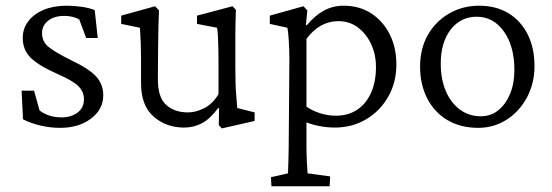

<svg xmlns="http://www.w3.org/2000/svg" viewBox="-20 -445 1955 680"><path d="M192.4 7.8Q157.2 7.8 122.6 -0.5Q87.9 -8.8 61.5 -22.5L56.6 -124H100.6L120.1 -53.7Q152.3 -29.3 198.2 -29.3Q232.4 -29.3 254.9 -46.4Q277.3 -63.5 277.3 -92.8Q277.3 -120.1 257.8 -139.6Q238.3 -159.2 184.6 -182.6Q116.2 -212.9 88.4 -240.7Q60.5 -268.6 60.5 -310.5Q60.5 -343.8 80.1 -369.6Q99.6 -395.5 134.8 -410.2Q169.9 -424.8 215.8 -424.8Q242.2 -424.8 269.5 -420.9Q296.9 -417 315.4 -409.2L326.2 -310.5H285.2L260.7 -376Q251 -381.8 237.3 -385.3Q223.6 -388.7 208 -388.7Q171.9 -388.7 150.4 -371.6Q128.9 -354.5 128.9 -328.1Q128.9 -297.9 151.4 -279.3Q173.8 -260.7 230.5 -232.4Q294.9 -202.1 320.3 -174.3Q345.7 -146.5 345.7 -107.4Q345.7 -57.6 302.2 -24.9Q258.8 7.8 192.4 7.8Z M820.3 -62.5 881.8 -46.9V-16.6L765.6 9.8L754.9 -2L755.9 -61.5L752.9 -62.5Q723.6 -23.4 694.8 -8.3Q666 6.8 631.8 6.8Q568.4 6.8 523.9 -32.2Q479.5 -71.3 479.5 -150.4V-235.4Q479.5 -264.6 478.5 -292.5Q477.5 -320.3 475.6 -346.7L409.2 -360.4V-389.6L529.3 -422.9L543 -408.2Q542 -377.9 541 -345.7Q540 -313.5 540 -277.3L539.1 -164.1Q539.1 -99.6 568.8 -73.2Q598.6 -46.9 645.5 -46.9Q672.9 -46.9 702.6 -61.5Q732.4 -76.2 753.9 -111.3V-228.5Q753.9 -250 753.4 -272Q752.9 -293.9 752 -313.5Q751 -333 749 -346.7L677.7 -360.4V-389.6L803.7 -422.9L815.4 -410.2Q814.5 -380.9 814 -359.9Q813.5 -338.9 813.5 -319.3Q813.5 -299.8 813.5 -274.4V-207Q813.5 -144.5 816.4 -110.8Q819.3 -77.1 820.3 -62.5Z M941.4 214.8 939.5 182.6 1000 168.9Q1000 164.1 1000.5 153.3Q1001 142.6 1001.5 124Q1002 105.5 1002.4 79.6Q1002.9 53.7 1002.9 18.6L1004.9 -235.4Q1004.9 -265.6 1002.9 -298.3Q1001 -331.1 998 -346.7L935.5 -360.4V-389.6L1054.7 -422.9L1068.4 -408.2L1063.5 -356.4L1066.4 -355.5Q1095.7 -390.6 1127.4 -407.7Q1159.2 -424.8 1197.3 -424.8Q1252.9 -424.8 1294.9 -397.5Q1336.9 -370.1 1360.4 -323.2Q1383.8 -276.4 1383.8 -216.8Q1383.8 -152.3 1354.5 -101.6Q1325.2 -50.8 1275.9 -22Q1226.6 6.8 1166 6.8Q1140.6 6.8 1113.8 2Q1086.9 -2.9 1065.4 -11.7V65.4Q1065.4 104.5 1066.9 129.4Q1068.4 154.3 1069.3 168.9L1149.4 179.7L1147.5 214.8ZM1169.9 -35.2Q1211.9 -35.2 1243.2 -55.2Q1274.4 -75.2 1292.5 -112.8Q1310.5 -150.4 1311.5 -202.1Q1312.5 -248 1295.9 -285.6Q1279.3 -323.2 1249 -346.7Q1218.8 -370.1 1178.7 -370.1Q1145.5 -370.1 1117.2 -354.5Q1088.9 -338.9 1065.4 -307.6V-67.4Q1085.9 -52.7 1113.8 -43.9Q1141.6 -35.2 1169.9 -35.2Z M1673.8 7.8Q1611.3 7.8 1564.9 -19.5Q1518.6 -46.9 1493.2 -96.2Q1467.8 -145.5 1467.8 -209Q1467.8 -273.4 1495.6 -321.8Q1523.4 -370.1 1571.3 -397.5Q1619.1 -424.8 1676.8 -424.8Q1736.3 -424.8 1780.3 -398.4Q1824.2 -372.1 1848.6 -323.7Q1873 -275.4 1873 -210.9Q1873 -150.4 1846.7 -100.6Q1820.3 -50.8 1774.9 -21.5Q1729.5 7.8 1673.8 7.8ZM1682.6 -33.2Q1718.8 -33.2 1745.1 -54.7Q1771.5 -76.2 1786.6 -112.8Q1801.8 -149.4 1801.8 -197.3Q1801.8 -281.2 1764.6 -333.5Q1727.5 -385.7 1668 -385.7Q1611.3 -385.7 1576.2 -340.3Q1541 -294.9 1541 -219.7Q1541 -164.1 1559.1 -122.1Q1577.1 -80.1 1609.4 -56.6Q1641.6 -33.2 1682.6 -33.2Z"/></svg>

Font: Crimson Pro ExtraLight Light
Style: Regular
Weight: 300
Version: Version 1.002